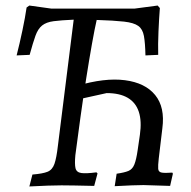

<svg xmlns="http://www.w3.org/2000/svg" viewBox="-20 -669 691 693"><path d="M86 4 97 -39Q134 -42 151.5 -49Q169 -56 176.5 -77.5Q184 -99 189 -143L246 -598Q200 -596 173.5 -592.5Q147 -589 132 -577Q117 -565 108 -540Q99 -515 87 -471L40 -469Q51 -512 61 -559.5Q71 -607 76 -642L86 -649L165 -638H466L549 -649L557 -640Q554 -602 552 -555Q550 -508 551 -471L505 -469Q504 -514 499.5 -539Q495 -564 479 -575.5Q463 -587 427.5 -591Q392 -595 329 -597Q322 -567 312 -511Q302 -455 291 -385Q280 -315 270 -243Q260 -171 252 -109Q249 -77 252.5 -62Q256 -47 273.5 -44.5Q291 -42 328 -47L332 -43L320 2Q276 1 248 0.5Q220 0 202 0Q181 0 152.5 1Q124 2 86 4ZM594 2 498 -1Q485 -1 456 0Q427 1 394 3L401 -42Q429 -46 443.5 -52Q458 -58 465 -75.5Q472 -93 477 -128L485 -183Q492 -232 481 -265.5Q470 -299 441 -316Q412 -333 365 -333L252 -308L257 -359Q358 -389 431 -379.5Q504 -370 540 -326Q576 -282 566 -206L553 -97Q550 -71 551 -59.5Q552 -48 564 -46Q576 -44 602 -46L604 -42Z"/></svg>

Font: Alegreya
Style: Italic
Weight: 400
Italic angle: -7°
Designer: Juan Pablo del Peral
Foundry: Huerta Tipografica
Version: Version 2.009